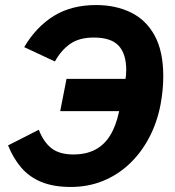

<svg xmlns="http://www.w3.org/2000/svg" viewBox="-20 -730 695 762"><path d="M219 -289 244 -417H508L472 -383L477 -408Q479 -420 480 -431.5Q481 -443 481 -452Q481 -516 451 -548.5Q421 -581 352 -581Q294 -581 258 -555.5Q222 -530 198 -486L76 -543Q124 -624 194 -667Q264 -710 361 -710Q439 -710 499.5 -680.5Q560 -651 594 -588.5Q628 -526 628 -427Q628 -398 625 -369.5Q622 -341 617 -314Q603 -242 571 -182Q539 -122 492.5 -78.5Q446 -35 387.5 -11.5Q329 12 261 12Q193 12 145 -7.5Q97 -27 65 -64Q33 -101 12 -153L134 -215Q153 -166 184.5 -141.5Q216 -117 271 -117Q321 -117 357 -135.5Q393 -154 416.5 -191.5Q440 -229 452 -285L461 -328L485 -289Z"/></svg>

Font: IBM Plex Sans
Style: Bold Italic
Weight: 700
Italic angle: -11.31°
Designer: Mike Abbink, Paul van der Laan, Pieter van Rosmalen
Foundry: Bold Monday
Version: Version 3.201